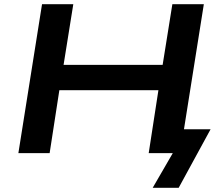

<svg xmlns="http://www.w3.org/2000/svg" viewBox="-20 -725 1041 909"><path d="M703 164 798 0H691L710 -113H977L826 164ZM67 0 179 -705H327L281 -418H750L796 -705H945L833 0H684L730 -298H261L215 0Z"/></svg>

Font: Nunito Sans 10pt Expanded
Style: Bold Italic
Weight: 700
Width: 7
Italic angle: -9°
Designer: Vernon Adams
Foundry: Vernon Adams
Version: Version 3.101;gftools[0.9.27]